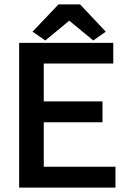

<svg xmlns="http://www.w3.org/2000/svg" viewBox="-20 -853 612 873"><path d="M505 -95V0H67V-658H495V-564H179V-392H446V-297H179V-95ZM295 -759 186 -669 128 -709 246 -833H344L461 -709L404 -669Z"/></svg>

Font: Codetta
Style: Bold
Weight: 700
Designer: Ulrich Proeller
Foundry: PROSA GmbH
Version: Version 2.00;September 29, 2018;FontCreator 11.5.0.2427 64-b